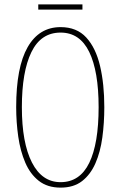

<svg xmlns="http://www.w3.org/2000/svg" viewBox="-20 -848 551 878"><path d="M457 -358Q457 -286 448 -219.5Q439 -153 416.5 -101.5Q394 -50 355.5 -20Q317 10 257 10Q197 10 157.5 -21Q118 -52 95.5 -104.5Q73 -157 63.5 -223Q54 -289 54 -358Q54 -541 106.5 -632.5Q159 -724 257 -724Q331 -724 374.5 -676.5Q418 -629 437.5 -546.5Q457 -464 457 -358ZM80 -358Q80 -195 126 -105Q172 -15 257 -15Q345 -15 388 -103Q431 -191 431 -358Q431 -522 388 -610.5Q345 -699 257 -699Q167 -699 123.5 -609.5Q80 -520 80 -358ZM357 -828V-804H155V-828Z"/></svg>

Font: Noto Sans Sinhala UI ExtraCondensed Thin
Style: Regular
Weight: 100
Width: 2
Designer: Jelle Bosma - Monotype Design Team
Foundry: Monotype Imaging Inc.
Version: Version 2.006; ttfautohint (v1.8.4.7-5d5b)